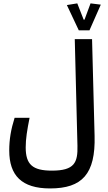

<svg xmlns="http://www.w3.org/2000/svg" viewBox="-20 -921 626 1116"><path d="M271 174.3C458 174.3 535.6 89.8 529.8 -130.9L515.1 -693.4H414.6L430.2 -73.7C432.6 23.9 413.1 70.8 281.7 70.8C168.5 70.8 129.4 34.7 129.4 -64.5C129.4 -114.3 137.7 -165 151.9 -236.3H64.9C43.5 -168.9 33.7 -109.9 33.7 -46.4C33.7 98.6 105.5 174.3 271 174.3ZM438 -744.6H500L565.9 -894L506.3 -901.4L471.2 -806.6H466.3L429.2 -901.4L368.7 -891.6Z"/></svg>

Font: Cascadia Mono NF
Style: Regular
Weight: 400
Monospace: yes
Designer: Aaron Bell
Foundry: Saja Typeworks
Version: Version 2404.023